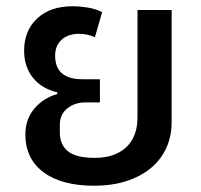

<svg xmlns="http://www.w3.org/2000/svg" viewBox="-20 -581 641 613"><path d="M281 12Q177 12 119 -31Q61 -74 61 -152Q61 -200 89.5 -234Q118 -268 163 -281V-286Q113 -298 85 -333Q57 -368 57 -419Q57 -483 98.5 -522Q140 -561 212 -561Q234 -561 259.5 -557Q285 -553 306 -542L283 -462Q260 -473 232 -473Q197 -473 176.5 -454Q156 -435 156 -403Q156 -388 160 -374.5Q164 -361 174 -350.5Q184 -340 201 -334Q218 -328 244 -328H299V-254H252Q219 -254 195 -235Q171 -216 171 -182V-159Q171 -119 197 -98Q223 -77 283 -77Q346 -77 382.5 -110.5Q419 -144 419 -207V-549H528V-192Q528 -145 510.5 -107.5Q493 -70 460.5 -43.5Q428 -17 382.5 -2.5Q337 12 281 12Z"/></svg>

Font: IBM-Poppins
Style: Poppins-Medium
Weight: 500
Designer: Mike Abbink, Paul van der Laan, Pieter van Rosmalen, Ben Mitchell, Mark Frömberg
Foundry: Bold Monday
Version: Version 1.1